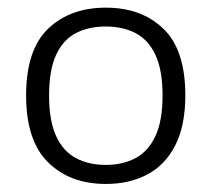

<svg xmlns="http://www.w3.org/2000/svg" viewBox="-20 -766 538 489"><path d="M249.5 -297.5Q158.5 -297.5 102.5 -352.5Q46.5 -407.5 46.5 -523Q46.5 -639 102.5 -692.8Q158.5 -746.5 249.5 -746.5Q340.5 -746.5 396.2 -692.8Q452 -639 452 -523Q452 -446 426.5 -396Q401 -346 355.5 -321.8Q310 -297.5 249.5 -297.5ZM249.5 -346Q293 -346 325.5 -363.5Q358 -381 376 -419.8Q394 -458.5 394 -523Q394 -587.5 376 -626Q358 -664.5 325.5 -681.5Q293 -698.5 249.5 -698.5Q205.5 -698.5 173 -681.5Q140.5 -664.5 122.8 -626Q105 -587.5 105 -523Q105 -458.5 122.8 -419.8Q140.5 -381 173 -363.5Q205.5 -346 249.5 -346Z"/></svg>

Font: Encode Sans SC SemiExpanded Light
Style: Regular
Weight: 300
Width: 6
Designer: Multiple Designers
Foundry: Impallari Type
Version: Version 3.002